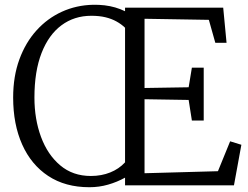

<svg xmlns="http://www.w3.org/2000/svg" viewBox="-20 -775 1038 803"><path d="M503 -32Q469.5 -13.5 432 -2.8Q394.5 8 354 8Q253 8 181.8 -39Q110.5 -86 72.8 -170.5Q35 -255 35 -367Q35 -455.5 61 -526.5Q87 -597.5 132.8 -648Q178.5 -698.5 239 -726Q299.5 -753.5 369 -755Q394 -755.5 417.2 -752.8Q440.5 -750 462 -743.8Q483.5 -737.5 503 -728V-743H913.5L927.5 -596H880.5L853.5 -692L584.5 -696.5V-407L769 -410L782.5 -492H832V-271H782.5L769 -357L584.5 -360V-50.5L891.5 -59L942.5 -184L989.5 -169.5L958.5 0H503ZM360 -39Q382.5 -39 402.8 -42.8Q423 -46.5 441 -53.8Q459 -61 474.5 -71.5Q490 -82 503 -96V-659Q487.5 -674 467.2 -685.2Q447 -696.5 421 -702.8Q395 -709 362 -709Q290.5 -709 237 -669.2Q183.5 -629.5 153.8 -553.2Q124 -477 124 -367Q124 -277 151.5 -202.5Q179 -128 231.8 -83.5Q284.5 -39 360 -39Z"/></svg>

Font: Merriweather Light
Style: Regular
Weight: 300
Designer: Eben Sorkin
Foundry: Eben Sorkin
Version: Version 2.100